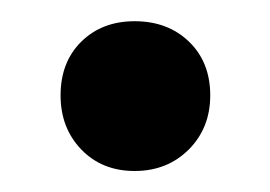

<svg xmlns="http://www.w3.org/2000/svg" viewBox="-20 -376 255 181"><path d="M37.1 -286.1Q37.1 -317.4 56.6 -336.7Q76.2 -356 106.9 -356Q138.2 -356 158.2 -336.7Q178.2 -317.4 178.2 -286.1Q178.2 -255.4 158 -235.1Q137.7 -214.8 106.9 -214.8Q76.2 -214.8 56.6 -235.1Q37.1 -255.4 37.1 -286.1Z"/></svg>

Font: Barlow Condensed SemiBold
Style: Regular
Weight: 600
Width: 3
Designer: Jeremy Tribby
Foundry: Tribby Type
Version: Version 1.422;hotconv 1.0.109;makeotfexe 2.5.65596